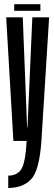

<svg xmlns="http://www.w3.org/2000/svg" viewBox="-20 -684 262 932"><path d="M45 0H181L218.5 -600H137L113.5 -66.5H111.5L90.5 -600H10ZM20 228.5Q90 228.5 130.5 186.8Q171 145 181 0H109.5Q103.5 106.5 83.2 137.5Q63 168.5 20 168.5ZM49 -631.5H176V-663.5H49Z"/></svg>

Font: Anybody UltraCondensed
Style: Regular
Weight: 400
Width: 1
Version: Version 1.113;gftools[0.9.25]